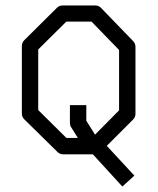

<svg xmlns="http://www.w3.org/2000/svg" viewBox="-20 -617 580 703"><path d="M371 -83 472 26 428 66 320 -52H211Q199 -52 190 -61L69 -180Q60 -189 60 -201V-448Q60 -461 69 -470L189 -589Q197 -597 210 -597H328Q341 -597 349 -589L467 -467Q476 -458 476 -446V-200Q476 -188 467 -179ZM328 -124 416 -213V-434L315 -538H223L120 -436V-214L223 -112H265L240 -152Q236 -158.5 236 -167V-232H296V-175Z"/></svg>

Font: IBM 3270
Style: Regular
Weight: 400
Monospace: yes
Version: Version 2.3.1